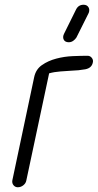

<svg xmlns="http://www.w3.org/2000/svg" viewBox="-20 -789 412 809"><path d="M91 -29Q89 -17 78.5 -8.5Q68 0 55 0Q44 0 37 -8.5Q30 -17 32 -29L124 -464Q131 -497 157 -515Q183 -533 217 -542Q251 -551 286.5 -552.5Q322 -554 349 -554Q360 -554 367 -545Q374 -536 371 -525Q366 -502 339 -497Q312 -492 279 -491Q262 -490 235 -488Q208 -486 187 -480ZM300 -748Q310 -769 332 -769Q346 -769 352.5 -759Q359 -749 354 -735L302 -631Q297 -623 288.5 -617Q280 -611 270 -611Q254 -611 248.5 -622Q243 -633 250 -647Z"/></svg>

Font: VDS
Style: Thin Italic
Weight: 100
Width: 0
Designer: artmaker
Foundry: artmaker
Version: Version 1.000 2012 initial release